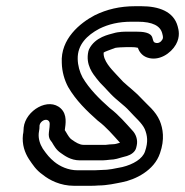

<svg xmlns="http://www.w3.org/2000/svg" viewBox="-20 -546 597 619"><path d="M284.3 3H230.3C199.8 3 172.8 -9.8 154.9 -24.6C140.4 -36.5 131.2 -47.5 118 -66.6C108.4 -82 103.3 -99.2 104.9 -116.6C107.2 -127.8 107.5 -136 107.5 -142.1C110.1 -155.6 127.7 -164.9 136.3 -156.8C141.4 -151.9 141.3 -147.1 137.7 -119.7C134.9 -98.3 145.3 -90.8 147.1 -88C154.3 -75.8 161.3 -62.4 176.5 -52.4C187.2 -45 207.2 -29 237.7 -29H310.7C318.3 -29 326.7 -30.4 333.5 -31C351.1 -31.3 364.5 -36.3 374 -39L389.3 -43.1C402.6 -47.2 416 -56.1 419.2 -70L420.8 -77C425.1 -95.7 417.5 -114.3 407.1 -125C385.4 -148.8 363 -175.4 333.8 -197.6C299.4 -228 267.6 -259.8 246.1 -296.5C236.7 -314.3 230.9 -334.7 230.5 -356.1C229.6 -402 260.5 -432.2 300.2 -453.4C330.1 -468 362 -476 404.9 -476H423.9C473 -476 496.7 -462.1 502.9 -438.8C506.1 -427 506.2 -423.4 503.4 -418.4C499 -410.6 490.1 -404.8 480.6 -408.2C475.4 -410.1 474.9 -410.8 471.3 -424.2C466.5 -441.9 441 -444 416.5 -444H397.5C382.7 -444 363.3 -444.2 345.4 -438.7C333.5 -435 286.5 -427.3 267.1 -387.1C266.2 -385.1 265.3 -382.6 265 -381C254.8 -337 280.2 -307.4 292.6 -291.3C299.1 -282.9 307.2 -274 314 -267.6L336.1 -244C355.8 -223 380.5 -206.8 396.1 -189.3C416.5 -166.5 437.9 -149.5 446.9 -129.4C454.8 -109.6 458.5 -89.3 447.5 -57.7C439.7 -34.1 409.8 -16 374.2 -7.4C350 -2.7 331.6 2 307.5 2C299.6 2 291.5 3 284.3 3ZM321.1 -79H249.2C236.7 -79 224.2 -86.8 211.7 -95.6C204.8 -100.1 200.2 -107.6 192.9 -120.1C190.9 -123.2 190.2 -124.2 188.9 -126.5C191.6 -146.8 197.2 -176.2 176.2 -196.2C136.5 -233.8 62.6 -189.9 56.4 -135.1C55.7 -129.3 56 -121.3 54.6 -115C54.4 -114.3 54.2 -113 54 -112.1C50.4 -79.9 60 -53.8 73 -33.4C85.3 -15.4 95.8 1.9 117.6 17.1C139.5 34.9 174.9 53 218.8 53H272.8C280.6 53 288.4 52.7 297 52C326.3 51.8 352.5 45.5 373.3 41.5C415.6 33.4 477.2 4.2 495.9 -52.3C511.5 -96.9 505.4 -131.4 495.1 -156.6C480.9 -189.3 454.9 -207.7 437.9 -226.7C419.1 -247.7 396.2 -264.5 377 -282.4L354.9 -306C338.9 -323.1 311.9 -350.8 314.2 -376.6C318 -379.6 331.1 -383.8 351.1 -391.5C356.4 -392.8 374.3 -394 386 -394H405C412.9 -394 417 -393.5 424.3 -392C428.1 -381.2 436.6 -367 453.9 -360.8C491.9 -347.1 531.1 -374 547.2 -402.6C561.7 -428.4 555.9 -449.8 552.8 -461.2C540 -508.9 492.3 -526 435.4 -526H416.4C366.5 -526 324.5 -516 285.2 -496.7C238.2 -471.9 174.6 -420.5 179.2 -343.3C179.9 -314.8 187.6 -288.1 199.7 -265.5C225 -221.9 260.1 -188.1 295.4 -156.8C295.7 -156.6 296.1 -156.2 296.5 -156C323.2 -135.8 342.3 -112.8 365.8 -87C366.7 -86.1 366.1 -86.8 366.9 -85.8C356.7 -82.8 350.7 -81 343.7 -81C335.7 -81 330.9 -79.9 321.1 -79Z"/></svg>

Font: HoneyBee
Style: StrIt
Weight: 700
Foundry: Cannot Into Space Fonts
Version: Version 0.89